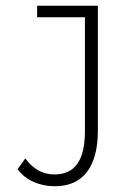

<svg xmlns="http://www.w3.org/2000/svg" viewBox="-20 -473 478 667"><path d="M170 174Q132 174 98 159.5Q64 145 41 115L68 77Q86 103 111.5 118Q137 133 170 133Q275 133 275 -16V-413H109V-453H320V-20Q320 75 282 124.5Q244 174 170 174Z"/></svg>

Font: Inconsolata SemiCondensed Light
Style: Regular
Weight: 300
Width: 4
Monospace: yes
Designer: Raph Levien, Cyreal, Brenton Simpson
Foundry: Raph Levien, Cyreal, Google
Version: Version 3.100; ttfautohint (v1.8.4.7-5d5b)